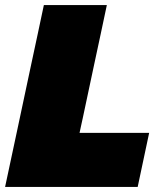

<svg xmlns="http://www.w3.org/2000/svg" viewBox="-28 -733 637 753"><path d="M-8 0Q4 -56 15 -107.8Q26 -159.5 41 -229.5L93 -474Q108.5 -545.5 120 -600Q131.5 -654.5 144 -713H391Q378.5 -653.5 366.8 -599Q355 -544.5 340 -474L296.5 -269.5Q293 -254 290 -239.8Q287 -225.5 284 -212H557L512 0Z"/></svg>

Font: Commissioner Black
Style: Italic
Weight: 900
Italic angle: -12°
Designer: Kostas Bartsokas
Foundry: Kostas Bartsokas
Version: Version 1.000; ttfautohint (v1.8.3)